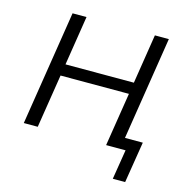

<svg xmlns="http://www.w3.org/2000/svg" viewBox="-96 -591 782 811"><g transform="rotate(15 295.0 -185.5)"><path d="M44 0 123 -501H184L150 -285H449L483 -501H544L473 -50H551L522 130H468L489 0H404L441 -234H142L105 0Z"/></g></svg>

Font: Mulish Light
Style: Italic
Weight: 300
Italic angle: -9°
Designer: Vernon Adams
Foundry: Vernon Adams
Version: Version 3.603; ttfautohint (v1.8.3)